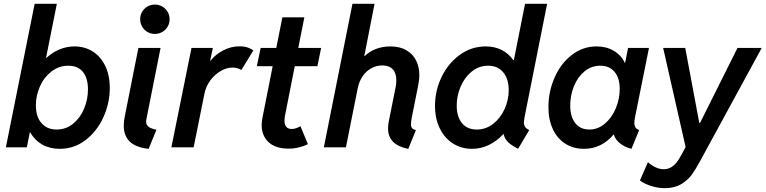

<svg xmlns="http://www.w3.org/2000/svg" viewBox="-20 -772 4011 1006"><path d="M161.6 -752H277.8L221.2 -468.8H223.1Q254.9 -497.6 292.2 -513.2Q329.6 -528.8 370.6 -528.8Q422.4 -528.8 464.4 -503.2Q506.3 -477.5 530.8 -428.2Q555.2 -378.9 555.2 -311Q555.2 -231 521.5 -157.2Q487.8 -83.5 428 -37.8Q368.2 7.8 293 7.8Q241.2 7.8 201.4 -14.6Q161.6 -37.1 138.2 -78.6H136.2L120.6 0H10.7ZM440.9 -303.7Q440.9 -362.3 414.6 -395Q388.2 -427.7 337.9 -427.7Q289.1 -427.7 250 -397.7Q210.9 -367.7 189.5 -319.8Q168 -272 168 -220.2Q168 -160.6 197.3 -127Q226.6 -93.3 276.9 -93.3Q325.7 -93.3 363 -123.8Q400.4 -154.3 420.7 -202.9Q440.9 -251.5 440.9 -303.7Z M628.4 -113.8Q628.4 -135.3 633.8 -162.1L705.1 -521H821.3L747.1 -147.9Q745.6 -141.6 745.6 -136.2Q745.6 -115.2 760.7 -106Q775.9 -96.7 799.8 -92.3L758.8 7.8Q690.9 0.5 659.7 -30.3Q628.4 -61 628.4 -113.8ZM714.4 -671.4Q714.4 -692.4 724.6 -710Q734.9 -727.5 752.4 -737.8Q770 -748 791.5 -748Q812.5 -748 830.3 -737.8Q848.1 -727.5 858.4 -710Q868.7 -692.4 868.7 -671.4Q868.7 -650.4 858.4 -632.6Q848.1 -614.7 830.3 -604.5Q812.5 -594.2 791.5 -594.2Q770 -594.2 752.4 -604.5Q734.9 -614.7 724.6 -632.6Q714.4 -650.4 714.4 -671.4Z M983.4 -521H1095.2L1081.1 -453.6H1083Q1108.4 -486.3 1149.4 -507.8Q1190.4 -529.3 1234.9 -529.3Q1260.3 -529.3 1279.1 -522.7Q1297.9 -516.1 1307.1 -507.3L1244.6 -404.8Q1238.8 -410.2 1225.1 -414.1Q1211.4 -418 1197.8 -418Q1168.5 -418 1137.2 -400.4Q1106 -382.8 1082.3 -351.1Q1058.6 -319.3 1050.8 -279.3L994.6 0H877.9Z M1351.1 -117.2Q1351.1 -133.8 1355 -154.3L1408.7 -425.3H1325.7L1345.7 -521H1427.7L1459.5 -681.2H1574.7L1543 -521H1662.6L1643.1 -425.3H1524.4L1473.1 -165Q1470.7 -153.3 1470.7 -140.1Q1470.7 -118.2 1480.2 -107.2Q1489.7 -96.2 1508.3 -96.2Q1520.5 -96.2 1533 -100.6Q1545.4 -105 1554.2 -110.8L1593.3 -16.6Q1573.2 -6.3 1546.4 0.2Q1519.5 6.8 1493.2 6.8Q1423.3 6.8 1387.2 -27.1Q1351.1 -61 1351.1 -117.2Z M2013.2 -99.6Q2013.2 -117.7 2017.6 -138.7L2052.7 -314Q2056.6 -332 2056.6 -351.6Q2056.6 -389.6 2037.4 -409.4Q2018.1 -429.2 1983.4 -429.2Q1952.6 -429.2 1925.8 -414.6Q1898.9 -399.9 1880.4 -373Q1861.8 -346.2 1854.5 -310.5L1792.5 0H1676.8L1826.7 -752H1942.4L1888.7 -478H1890.6Q1916.5 -502.9 1950.9 -515.9Q1985.4 -528.8 2024.9 -528.8Q2075.2 -528.8 2109.4 -508.8Q2143.6 -488.8 2160.4 -454.8Q2177.2 -420.9 2177.2 -377.9Q2177.2 -357.9 2172.4 -331.1L2137.2 -153.8Q2133.3 -132.8 2133.3 -121.6Q2133.3 -107.4 2139.2 -100.6Q2145 -93.8 2159.2 -90.3L2119.1 8.3Q2065.9 -2.9 2039.6 -29.1Q2013.2 -55.2 2013.2 -99.6Z M2619.1 -69.3H2617.2Q2583.5 -32.7 2541.7 -12.5Q2500 7.8 2452.6 7.8Q2397.5 7.8 2353.3 -20.3Q2309.1 -48.3 2284.2 -99.6Q2259.3 -150.9 2259.3 -217.8Q2259.3 -296.9 2293.7 -368.7Q2328.1 -440.4 2389.2 -484.6Q2450.2 -528.8 2524.9 -528.8Q2572.3 -528.8 2608.9 -510Q2645.5 -491.2 2669.4 -457H2672.4L2731 -752H2846.7L2728.5 -158.7Q2725.1 -139.2 2725.1 -130.4Q2725.1 -116.2 2731.4 -106.9Q2737.8 -97.7 2752.9 -90.3L2694.8 7.3Q2660.6 -9.3 2642.1 -27.3Q2623.5 -45.4 2619.1 -69.3ZM2645.5 -299.8Q2645.5 -358.4 2616.7 -393.1Q2587.9 -427.7 2537.6 -427.7Q2489.7 -427.7 2452.1 -397.5Q2414.6 -367.2 2393.8 -318.8Q2373 -270.5 2373 -218.8Q2373 -160.2 2400.6 -126.7Q2428.2 -93.3 2478 -93.3Q2525.9 -93.3 2564.2 -123.3Q2602.5 -153.3 2624 -200.9Q2645.5 -248.5 2645.5 -299.8Z M2853.5 -210.4Q2853.5 -291.5 2885.5 -365Q2917.5 -438.5 2975.3 -483.6Q3033.2 -528.8 3106 -528.8Q3156.7 -528.8 3195.6 -506.1Q3234.4 -483.4 3253.4 -443.4H3255.4L3271 -521H3380.4L3307.6 -159.7Q3303.7 -140.1 3303.7 -127.9Q3303.7 -113.8 3309.6 -104.5Q3315.4 -95.2 3329.1 -90.8L3288.6 7.8Q3253.4 -1 3228.3 -21.2Q3203.1 -41.5 3196.3 -67.4H3195.3Q3131.8 7.8 3039.6 7.8Q2984.4 7.8 2942.1 -19Q2899.9 -45.9 2876.7 -95.5Q2853.5 -145 2853.5 -210.4ZM3227.1 -306.6Q3227.1 -363.3 3200 -395.5Q3172.9 -427.7 3125 -427.7Q3078.6 -427.7 3042.7 -398.2Q3006.8 -368.7 2987.3 -320.6Q2967.8 -272.5 2967.8 -218.8Q2967.8 -160.6 2994.1 -127Q3020.5 -93.3 3067.4 -93.3Q3112.8 -93.3 3149.4 -124.3Q3186 -155.3 3206.5 -204.6Q3227.1 -253.9 3227.1 -306.6Z M3333 173.3 3375 77.6Q3389.6 91.8 3412.1 103.3Q3434.6 114.7 3458 114.7Q3481.9 114.7 3500.5 101.8Q3519 88.9 3530 72.5Q3541 56.2 3553.7 33.2L3572.3 -1.5L3454.6 -521H3570.3L3644 -127.9H3647.9L3844.2 -521H3971.2L3648.9 70.8Q3625 114.7 3605 142.8Q3585 170.9 3549.8 192.4Q3514.6 213.9 3464.4 213.9Q3436.5 213.9 3409.4 207.3Q3382.3 200.7 3362.1 191.2Q3341.8 181.6 3333 173.3Z"/></svg>

Font: Reddit Sans Vanilla SemiBold
Style: Italic
Weight: 600
Italic angle: -11.25°
Designer: Stephen Hutchings
Version: Version 1.013